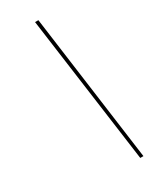

<svg xmlns="http://www.w3.org/2000/svg" viewBox="-235 -877 848 1051"><g transform="rotate(-30 189.0 -352.0)"><path d="M317 114H337L211 -818H190Z"/></g></svg>

Font: Advent Pro Thin
Style: Italic
Weight: 250
Italic angle: -12°
Version: Version 3.000